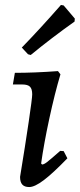

<svg xmlns="http://www.w3.org/2000/svg" viewBox="-20 -743 322 775"><path d="M223 -134 237 -133 252 -104Q194 -44 157 -16Q120 12 98 12Q79 12 70 2Q61 -8 61 -29Q82 -157 96 -252Q110 -347 110 -362Q110 -384 101 -393Q92 -402 70 -402H32L40 -449Q119 -449 214 -456L224 -443Q201 -366 179 -264Q157 -162 146 -83L150 -79Q157 -79 169.5 -88.5Q182 -98 223 -134ZM104 -521 93 -524 68 -551Q141 -626 226 -723L237 -721L282 -668L281 -656Q188 -590 104 -521Z"/></svg>

Font: Alegreya Medium
Style: Italic
Weight: 500
Italic angle: -7°
Designer: Juan Pablo del Peral
Foundry: Huerta Tipografica
Version: Version 2.008; ttfautohint (v1.8)